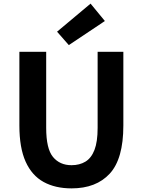

<svg xmlns="http://www.w3.org/2000/svg" viewBox="-20 -1026 788 1060"><path d="M375 14Q285 14 220.5 -21.5Q156 -57 121.5 -133.5Q87 -210 87 -333V-740H235V-320Q235 -205 272.5 -159.5Q310 -114 375 -114Q419 -114 451.5 -133.5Q484 -153 501.5 -198Q519 -243 519 -320V-740H661V-333Q661 -149 586 -67.5Q511 14 375 14ZM360 -777 295 -851 480 -1006 559 -910Z"/></svg>

Font: Source Han Sans CN Bold
Style: Bold
Weight: 700
Designer: Ryoko NISHIZUKA 西塚涼子 (kana & ideographs); Paul D. Hunt (Latin, Greek & Cyrillic); Wenlong ZHANG 张文龙 (bopomofo); Sandoll 
Foundry: Adobe Systems Incorporated
Version: Version 1.00;May 30, 2023;FontCreator 11.5.0.2422 32-bit